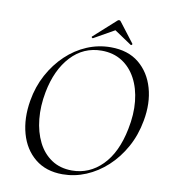

<svg xmlns="http://www.w3.org/2000/svg" viewBox="-86 -847 824 932"><g transform="rotate(10 325.5 -380.5)"><path d="M284.2 12Q202.6 12 148.8 -31.9Q95 -75.8 74.3 -149.8Q53.6 -223.8 68.8 -313Q80.8 -383.8 112.8 -442.8Q144.8 -501.8 190.7 -545.3Q236.6 -588.8 292.6 -612.4Q348.6 -636 409.4 -636Q494.6 -636 548.6 -591.8Q602.6 -547.6 623.5 -474.2Q644.4 -400.8 628.2 -313Q615.2 -240.2 582.2 -180.6Q549.2 -121 502.2 -77.8Q455.2 -34.6 399.3 -11.3Q343.4 12 284.2 12ZM326.4 -14Q411.8 -14 474.7 -77.3Q537.6 -140.6 561.4 -260Q576.6 -333.8 570.1 -397.6Q563.6 -461.4 537.7 -509.7Q511.8 -558 469 -585Q426.2 -612 368.8 -612Q279.4 -612 217.8 -545.6Q156.2 -479.2 134.6 -366Q121.2 -295.8 127.6 -232.4Q134 -169 158.6 -119.8Q183.2 -70.6 225.6 -42.3Q268 -14 326.4 -14ZM315.4 -664Q314.2 -663 310.7 -666Q307.2 -669 309.4 -671L416.6 -767.6Q420.6 -772.6 426.1 -772.6Q431.6 -772.6 434.6 -767.6L508.8 -671Q510.8 -669 507.4 -665.5Q504 -662 501.8 -664L416.6 -721.2Z"/></g></svg>

Font: Cormorant Garamond Light
Style: Italic
Weight: 300
Italic angle: -10°
Designer: Christian Thalmann (Catharsis Fonts)
Foundry: Catharsis Fonts
Version: Version 4.001